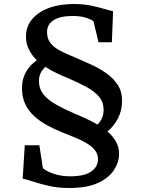

<svg xmlns="http://www.w3.org/2000/svg" viewBox="-20 -842 716 961"><path d="M177 -115 194.5 -1Q209 14 247 27.2Q285 40.5 331 40.5Q403 40.5 436.8 16.2Q470.5 -8 470.5 -44Q470.5 -70 456 -89Q441.5 -108 416.8 -123.2Q392 -138.5 360 -151.8Q328 -165 292.5 -179Q251.5 -195.5 215 -215.5Q178.5 -235.5 150.2 -261.5Q122 -287.5 106 -321.8Q90 -356 90 -402Q90 -445 109.2 -480.2Q128.5 -515.5 164 -540.5Q140 -564.5 125 -593.5Q110 -622.5 110 -660Q110 -708.5 140 -745Q170 -781.5 224 -801.8Q278 -822 349.5 -822Q396 -822 435 -814Q474 -806 502.5 -797.2Q531 -788.5 546 -786L540 -630.5H473L448 -735Q442.5 -742 414.2 -752Q386 -762 344 -762Q281.5 -762 248.5 -741.2Q215.5 -720.5 215.5 -681.5Q215.5 -653.5 227.5 -634.2Q239.5 -615 260.8 -600.5Q282 -586 310.2 -573.8Q338.5 -561.5 370.5 -548Q401 -535 438.5 -517.8Q476 -500.5 510.8 -476.5Q545.5 -452.5 568.2 -418.8Q591 -385 591 -338Q591 -289.5 571 -250.5Q551 -211.5 518 -184Q543.5 -162 559.8 -134.5Q576 -107 576 -72Q576 -30.5 550.5 9Q525 48.5 470 73.8Q415 99 326.5 99Q269.5 99 222.5 88Q175.5 77 142.5 65.8Q109.5 54.5 93.5 53L104 -115ZM354 -273Q367 -267.5 381 -261.5Q395 -255.5 409.5 -248.8Q424 -242 439 -234.5Q454 -227 468.5 -218.5Q483 -234 490.8 -252Q498.5 -270 498.5 -292.5Q498.5 -330.5 476.2 -357.2Q454 -384 414.2 -405.8Q374.5 -427.5 322.5 -450Q309.5 -455.5 295.2 -461.5Q281 -467.5 266.2 -474.5Q251.5 -481.5 236.5 -489.8Q221.5 -498 207 -507.5Q191.5 -492.5 183.2 -475.8Q175 -459 175 -436Q175 -397.5 198.2 -369Q221.5 -340.5 261.8 -318Q302 -295.5 354 -273Z"/></svg>

Font: Merriweather SemiBold
Style: Regular
Weight: 600
Version: Version 2.100